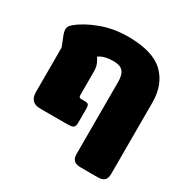

<svg xmlns="http://www.w3.org/2000/svg" viewBox="-159 -679 953 975"><g transform="rotate(30 317.5 -192.0)"><path d="M389 106V-316Q389 -357 372.5 -376Q356 -395 317 -395Q262 -395 232 -373L243 -354Q250 -341 253 -328.5Q256 -316 256 -298V-165Q256 -153 259 -149.5Q262 -146 270 -146H290Q307 -146 312 -140Q317 -134 317 -115V-36Q317 -18 311.5 -10.5Q306 -3 293.5 -1.5Q281 0 251 0H114Q53 0 53 -63V-323L32 -376Q23 -398 23 -413Q23 -431 41 -446Q87 -485 161 -512.5Q235 -540 318 -540Q464 -540 528 -478.5Q592 -417 592 -312V106Q592 132 580 144Q568 156 539 156H442Q413 156 401 144Q389 132 389 106Z"/></g></svg>

Font: Mitr SemiBold
Style: Regular
Weight: 600
Designer: Thanarat Vachiruckul
Foundry: Cadson Demak
Version: Version 1.002